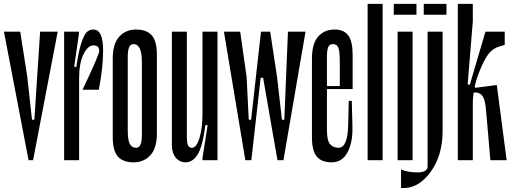

<svg xmlns="http://www.w3.org/2000/svg" viewBox="-26 -831 2659 996"><path d="M-5.6 -666.7H78.9L115.6 -432.2L140 -210H152.2L145.6 0H122.2ZM152.2 -210 182.2 -666.7H273.3L145.6 0H122.2Z M458.9 -595.6Q430 -595.6 407.2 -549.4Q384.4 -503.3 384.4 -424.4V0H306.7V-666.7H383.3V-654.4L358.9 -485.6L370 -483.3Q381.1 -563.3 395.6 -607.2Q410 -651.1 423.9 -664.4Q437.8 -677.8 458.9 -677.8Q508.9 -677.8 508.9 -567.8Q508.9 -482.2 486.7 -365.6H402.2Q488.9 -547.8 488.9 -566.7Q488.9 -595.6 458.9 -595.6Z M666.7 -602.2Q636.7 -602.2 636.7 -538.9V-156.7Q636.7 -102.2 647.8 -83.3Q658.9 -64.4 680 -64.4Q710 -64.4 710 -127.8V-510Q710 -602.2 666.7 -602.2ZM666.7 11.1Q612.2 11.1 585.6 -18.9Q558.9 -48.9 558.9 -118.9V-527.8Q558.9 -604.4 592.8 -641.1Q626.7 -677.8 680 -677.8Q734.4 -677.8 761.1 -647.8Q787.8 -617.8 787.8 -547.8V-138.9Q787.8 -62.2 753.9 -25.6Q720 11.1 666.7 11.1Z M1102.2 0H1024.4V-12.2L1051.1 -181.1L1040 -183.3Q1024.4 -68.9 998.9 -28.9Q973.3 11.1 936.7 11.1Q905.6 11.1 885.6 -13.3Q865.6 -37.8 865.6 -78.9V-666.7H943.3V-122.2Q943.3 -91.1 948.9 -77.8Q954.4 -64.4 970 -64.4Q993.3 -64.4 1008.9 -115.6Q1024.4 -166.7 1024.4 -244.4V-666.7H1102.2Z M1135.6 -666.7H1220L1253.3 -432.2L1264.4 -210H1276.7L1277.8 0H1246.7ZM1276.7 -210 1327.8 -666.7H1353.3L1277.8 0H1246.7ZM1341.1 -666.7H1375.6L1411.1 -432.2L1436.7 -210H1448.9L1444.4 0H1413.3L1338.9 -427.8H1311.1ZM1448.9 -210 1467.8 -666.7H1558.9L1444.4 0H1413.3Z M1736.7 -368.9V-510Q1736.7 -566.7 1728.9 -584.4Q1721.1 -602.2 1702.2 -602.2Q1683.3 -602.2 1676.7 -586.7Q1670 -571.1 1670 -537.8V-156.7Q1670 -102.2 1686.1 -83.3Q1702.2 -64.4 1730 -64.4Q1776.7 -64.4 1780 -177.8L1783.3 -307.8H1798.9L1802.2 -174.4Q1804.4 -92.2 1776.7 -40.6Q1748.9 11.1 1694.4 11.1Q1642.2 11.1 1617.2 -18.9Q1592.2 -48.9 1592.2 -118.9V-526.7Q1592.2 -604.4 1624.4 -641.1Q1656.7 -677.8 1710 -677.8Q1757.8 -677.8 1780.6 -647.2Q1803.3 -616.7 1803.3 -546.7V-368.9ZM1781.1 -368.9H1643.3V-384.4H1781.1Z M1881.1 -811.1H1958.9V0H1881.1Z M2016.7 -811.1V-754.4H2134.4V-811.1ZM2036.7 -666.7H2114.4V0H2036.7Z M2172.2 -811.1V-754.4H2290V-811.1ZM2192.2 32.2V-666.7H2270V-152.2Q2270 -24.4 2208.3 60Q2146.7 144.4 2068.9 144.4H2054.4V47.8Q2090 63.3 2138.9 63.3Q2192.2 63.3 2192.2 32.2Z M2424.4 -350 2427.8 -387.8 2441.1 -375.6 2551.1 -390 2602.2 0H2517.8L2495.6 -256.7Q2491.1 -316.7 2474.4 -336.1Q2457.8 -355.6 2424.4 -350ZM2348.9 -811.1H2426.7V-721.1L2400 -393.3L2411.1 -391.1L2492.2 -666.7H2592.2V-597.8L2567.8 -591.1Q2532.2 -581.1 2509.4 -552.8Q2486.7 -524.4 2460 -457.8Q2426.7 -374.4 2426.7 -293.3V0H2348.9Z"/></svg>

Font: Le Murmure
Style: Regular
Weight: 600
Width: 2
Designer: Jeremy Landes, Alexander Slobzheninov (Cyrillic)
Foundry: Velvetyne Type Foundry
Version: Version 1.0